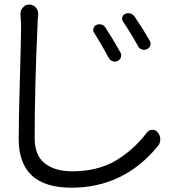

<svg xmlns="http://www.w3.org/2000/svg" viewBox="-20 -788 804 857"><path d="M400.4 -641.6Q393.6 -650.4 397 -661.1Q400.4 -671.9 410.2 -676.8Q420.9 -681.6 433.1 -678.2Q445.3 -674.8 451.2 -664.1Q492.2 -600.6 517.6 -553.7Q523.4 -543 519.5 -531.7Q515.6 -520.5 504.4 -515.6Q493.2 -510.7 481.9 -515.1Q470.7 -519.5 464.8 -530.3Q432.6 -590.8 400.4 -641.6ZM529.3 -691.4Q523.4 -700.2 525.9 -710.9Q528.3 -721.7 538.1 -725.6Q549.8 -731.4 561.5 -728Q573.2 -724.6 580.1 -714.8Q618.2 -659.2 648.4 -606.4Q654.3 -595.7 650.4 -584.5Q646.5 -573.2 635.7 -568.4Q625 -563.5 613.8 -566.9Q602.5 -570.3 596.7 -581.1Q562.5 -642.6 529.3 -691.4ZM71.3 -727.5Q71.3 -742.2 82 -753.9Q92.8 -767.6 110.4 -767.6Q128.9 -767.6 140.6 -753.9Q150.4 -742.2 150.4 -726.6Q150.4 -724.6 150.4 -721.7Q147.5 -698.2 147.5 -673.8Q134.8 -402.3 134.8 -171.9Q134.8 -93.8 180.2 -58.6Q225.6 -23.4 301.8 -23.4Q415 -23.4 495.1 -70.3Q575.2 -117.2 635.7 -196.3Q644.5 -208 659.7 -208.5Q674.8 -209 683.6 -197.3Q695.3 -183.6 695.3 -167Q695.3 -166 695.3 -165Q695.3 -148.4 684.6 -135.7Q532.2 49.8 298.8 49.8Q63.5 49.8 63.5 -168Q63.5 -248 68.8 -436.5Q74.2 -625 74.2 -673.8Z"/></svg>

Font: Gen Jyuu Gothic P Normal
Style: Regular
Weight: 300
Designer: [Source Han Sans]
Ryoko NISHIZUKA  (kana & ideographs); Paul D. Hunt (Latin, Greek & Cyrillic); Wenlong ZHANG  (bopomofo
Version: Version 1.002.20150607